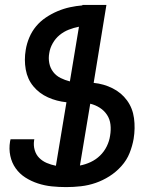

<svg xmlns="http://www.w3.org/2000/svg" viewBox="-20 -755 640 783"><path d="M250 8Q220 8 191 5Q162 2 134.5 -7Q107 -16 83.5 -31Q60 -46 44 -68.5Q28 -91 22 -119.5Q16 -148 21 -178L23 -187H120L119 -182Q116 -162 121.5 -143Q127 -124 140 -111Q153 -98 170.5 -90.5Q188 -83 208 -79L251 -338Q211 -342 175.5 -358Q140 -374 116 -403Q92 -432 85 -471.5Q78 -511 85 -552Q89 -577 99.5 -602Q110 -627 127 -647.5Q144 -668 167 -683.5Q190 -699 215 -709.5Q240 -720 265.5 -725.5Q291 -731 316 -733V-735H414L362 -417Q403 -413 439 -395Q475 -377 498 -345.5Q521 -314 526.5 -273Q532 -232 525 -189Q520 -160 508.5 -131Q497 -102 475 -77.5Q453 -53 426 -36Q399 -19 370 -9Q341 1 310.5 4.5Q280 8 250 8ZM265 -423 302 -646Q281 -642 260.5 -634Q240 -626 223 -612Q206 -598 195 -578.5Q184 -559 181 -539Q177 -518 181 -497.5Q185 -477 197 -461.5Q209 -446 227 -437Q245 -428 265 -423ZM306 -80Q328 -84 349.5 -94Q371 -104 388 -120.5Q405 -137 415.5 -158.5Q426 -180 429 -202Q433 -225 430.5 -247Q428 -269 416.5 -286.5Q405 -304 387 -315.5Q369 -327 348 -332Z"/></svg>

Font: Iosevka SmBd Ex Obl
Style: Regular
Weight: 600
Width: 7
Italic angle: -9°
Monospace: yes
Designer: Belleve Invis
Foundry: Belleve Invis
Version: Version 32.5.0; ttfautohint (v1.8.4)